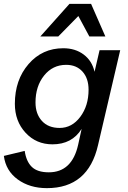

<svg xmlns="http://www.w3.org/2000/svg" viewBox="-31 -760 665 995"><path d="M375 -677 271 -571H178L329 -740H441L515 -571H432ZM485 -500H592L477 -8Q426 215 212 215Q123 215 61 170Q-1 125 -11 48L97 22Q105 77 134 105Q163 133 222 133Q342 133 374 -10L392 -92Q342 -12 241 -12Q157 -12 101.5 -72Q46 -132 46 -222Q46 -346 117 -428Q188 -510 297 -510Q359 -510 402.5 -477.5Q446 -445 459 -388ZM278 -97Q342 -97 385 -154.5Q428 -212 428 -295Q428 -354 396.5 -389Q365 -424 312 -424Q242 -424 197.5 -368.5Q153 -313 153 -229Q153 -170 186 -133.5Q219 -97 278 -97Z"/></svg>

Font: Elaine Sans Medium
Style: Italic
Weight: 500
Italic angle: -13°
Designer: Wei Huang
Foundry: Wei Huang
Version: Version 2.001;December 24, 2019;FontCreator 12.0.0.2547 64-b